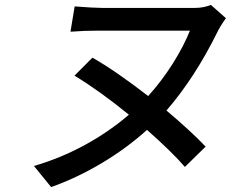

<svg xmlns="http://www.w3.org/2000/svg" viewBox="-20 -709 996 782"><path d="M817.5 -111.9 733 -29.1Q680.4 -90.2 578.8 -180Q493.3 -103 391.3 -42.8Q289.4 17.4 188.2 52.9L118.3 -33Q226.9 -64.6 325.8 -118.6Q424.7 -172.6 505 -241.8Q387.4 -337.7 283.4 -400.9L356.5 -474.1Q449.9 -421.2 583.5 -317.8Q638.8 -378.9 683.6 -449.9Q728.3 -521 753.6 -584.2H379.6Q323.9 -584.2 267 -579.9L284.1 -682.9Q362.6 -676.8 395.2 -676.8H775.2Q808.2 -676.8 839.1 -688.9L900.2 -634.9Q876.1 -601.2 864.7 -577.1Q773.4 -392.4 658 -258.9Q759.6 -172.9 817.5 -111.9Z"/></svg>

Font: Karasuma Gothic
Style: Medium Italic
Weight: 500
Italic angle: 9.39998°
Designer: Rasmus Andersson / Ryoko Nishizuka
Foundry: Genbu
Version: Version 1.00